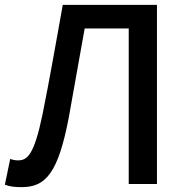

<svg xmlns="http://www.w3.org/2000/svg" viewBox="-23 -756 761 789"><path d="M66 13C164 13 216 -43 260 -275C282 -395 302 -514 325 -639H506V0H622V-736H235C207 -581 182 -436 152 -287C117 -118 89 -97 51 -97C39 -97 30 -99 19 -103L-3 3C18 11 38 13 66 13Z"/></svg>

Font: Noto Sans T Chinese Medium
Style: Regular
Weight: 500
Designer: Ryoko NISHIZUKA (kana & ideographs); Paul D. Hunt (Latin, Greek & Cyrillic); Wenlong ZHANG (bopomofo); Sandoll Communica
Foundry: Adobe Systems Incorporated
Version: Version 1.000;PS 1;hotconv 1.0.78;makeotf.lib2.5.61930